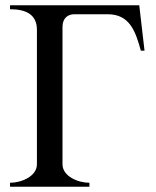

<svg xmlns="http://www.w3.org/2000/svg" viewBox="-20 -708 591 728"><path d="M528 -516 508 -688H18V-673C80 -673 120 -652 120 -595V-85C120 -40 62 -15 18 -15V0H319V-15C275 -15 217 -40 217 -85V-606C217 -639 237 -654 262 -654H388C470 -654 493 -593 514 -516Z"/></svg>

Font: Veleka
Style: Bold Italic
Weight: 700
Italic angle: -12°
Designer: Stefan Peev, Context Ltd, 2016; SIL International, 1997-2014.
Foundry: Stefan Peev, Context Ltd, 2016
Version: Version 5.000